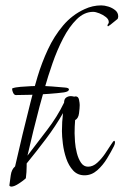

<svg xmlns="http://www.w3.org/2000/svg" viewBox="-20 -666 459 713"><path d="M22 27Q20 27 17 25.5Q14 24 15 21Q17 6 20 -15.5Q23 -37 36 -48Q63 -167 93 -285Q104 -330 119.5 -381.5Q135 -433 158 -482.5Q181 -532 214.5 -571.5Q248 -611 294 -632Q324 -646 356 -646Q368 -646 382.5 -641.5Q397 -637 408 -628Q419 -619 419 -605Q419 -602 417 -596Q414 -594 406 -587Q398 -580 390.5 -574.5Q383 -569 381 -568Q379 -570 379 -571Q379 -574 381.5 -577Q384 -580 384 -584Q384 -594 373.5 -602.5Q363 -611 349 -616.5Q335 -622 326 -622Q293 -622 265 -594.5Q237 -567 214.5 -523.5Q192 -480 175 -431Q158 -382 146 -339.5Q134 -297 127 -271Q103 -180 82 -88Q117 -134 155 -183.5Q193 -233 218 -285Q218 -298 225.5 -303.5Q233 -309 243 -309Q248 -309 256 -307Q258 -308 261 -308Q271 -308 273.5 -295.5Q276 -283 276 -276Q276 -265 273.5 -245.5Q271 -226 259 -220Q258 -208 257.5 -196Q257 -184 257 -171Q257 -160 258.5 -139.5Q260 -119 265.5 -97.5Q271 -76 281 -61.5Q291 -47 307 -47Q325 -47 341 -61.5Q357 -76 370 -95Q383 -114 392 -128.5Q401 -143 404 -143Q407 -143 407 -137Q407 -131 403 -123Q393 -103 377.5 -77.5Q362 -52 341 -33.5Q320 -15 294 -15Q268 -15 251.5 -33Q235 -51 226 -77.5Q217 -104 213.5 -132Q210 -160 210 -179Q210 -196 211 -213Q212 -230 214 -246Q186 -197 150.5 -150Q115 -103 79 -59V-49Q79 -27 76 -4Q69 3 51 15Q33 27 22 27ZM39 -313Q33 -313 29 -321Q25 -329 25 -336L26 -338Q37 -342 56 -343.5Q75 -345 94.5 -346Q114 -347 126 -347Q143 -347 172 -345Q201 -343 220 -341Q236 -340 236 -334Q236 -326 218 -323Q196 -320 162 -317.5Q128 -315 94.5 -314Q61 -313 39 -313Z"/></svg>

Font: Moon Dance
Style: Regular
Weight: 400
Designer: Robert E. Leuschke
Foundry: Robert E. Leuschke
Version: Version 1.010; ttfautohint (v1.8.3)